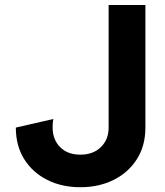

<svg xmlns="http://www.w3.org/2000/svg" viewBox="-20 -743 668 775"><path d="M195.3 -262.7Q194.8 -260.3 193.6 -252Q192.4 -243.7 192.4 -228Q192.4 -179.7 222.7 -149.2Q252.9 -118.7 304.2 -118.7Q356 -118.7 387.2 -149.2Q418.5 -179.7 418.5 -228V-722.7H566.9V-228Q566.9 -154.8 532.7 -100.8Q498.5 -46.9 439.2 -17.1Q379.9 12.7 304.2 12.7Q229 12.7 170.2 -17.1Q111.3 -46.9 77.6 -100.8Q43.9 -154.8 43.9 -228Z"/></svg>

Font: Giphurs
Style: Bold
Weight: 700
Version: Version 0.920; ttfautohint (v1.8.4.7-5d5b)